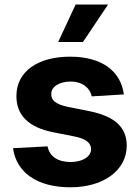

<svg xmlns="http://www.w3.org/2000/svg" viewBox="-20 -797 602 828"><path d="M514.2 -389.9C500.7 -490.4 419.7 -552.6 282 -552.6C142.4 -552.6 50.4 -487.9 50.8 -382.8C50.4 -301.1 101.9 -248.2 208.5 -226.9L302.9 -208.1C350.5 -198.5 372.2 -181.1 372.9 -153.8C372.2 -121.4 337 -98.4 284.1 -98.4C230.1 -98.4 194.2 -121.4 185 -165.8L36.2 -158C50.4 -53.6 139.2 10.7 283.7 10.7C425.1 10.7 526.3 -61.4 526.6 -169C526.3 -247.9 474.8 -295.1 369 -316.8L270.2 -336.6C219.5 -347.7 200.6 -365.1 201 -391.3C200.6 -424 237.6 -445.3 284.4 -445.3C337 -445.3 368.3 -416.5 375.7 -381.4ZM230.8 -615.8H337.7L446 -777.3H306.1Z"/></svg>

Font: Karasuma Gothic
Style: Bold
Weight: 700
Designer: Rasmus Andersson / Ryoko Nishizuka
Foundry: Genbu
Version: Version 1.00